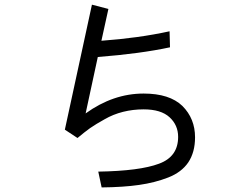

<svg xmlns="http://www.w3.org/2000/svg" viewBox="-20 -777 1040 831"><path d="M260.7 -215.8Q290 -350.6 377.9 -756.8Q395.5 -752 449.2 -738.3Q441.4 -704.1 418.9 -600.6Q580.1 -612.3 713.9 -641.6Q714.8 -618.2 715.8 -572.3Q588.9 -544.9 403.3 -530.3Q385.7 -449.2 350.6 -286.1Q469.7 -372.1 601.6 -372.1Q713.9 -372.1 769.5 -318.4Q824.2 -263.7 824.2 -182.6Q824.2 -118.2 794.9 -74.2Q765.6 -31.2 708 -8.8Q650.4 13.7 582 23.4Q514.6 33.2 419.9 34.2Q415 11.7 405.3 -34.2Q585 -37.1 668 -68.4Q751 -98.6 751 -184.6Q751 -235.4 713.9 -269.5Q676.8 -303.7 601.6 -303.7Q555.7 -303.7 512.7 -293Q469.7 -282.2 432.6 -260.7Q395.5 -240.2 370.1 -222.7Q345.7 -205.1 315.4 -179.7Q296.9 -191.4 260.7 -215.8Z"/></svg>

Font: Gothic A1
Style: Regular
Weight: 400
Designer: HanYang I&C Co.,Ltd.
Version: Version 2.50